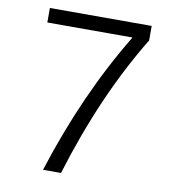

<svg xmlns="http://www.w3.org/2000/svg" viewBox="-82 -801 784 873"><g transform="rotate(10 310.0 -365.0)"><path d="M78 -730H548V-663Q373 -376 258 0H175Q291 -365 470 -661V-663H78Z"/></g></svg>

Font: M PLUS 1p
Style: Regular
Weight: 400
Version: Version 1.062